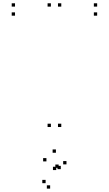

<svg xmlns="http://www.w3.org/2000/svg" viewBox="-20 -760 660 1164"><path d="M351.5 -720V-740H331.5V-720ZM288.5 -720V-740H268.5V-720ZM288.5 10V-10H268.5V10ZM351.5 10V-10H331.5V10ZM569 -665V-685H549V-665ZM569 -720V-740H549V-720ZM71 -720V-740H51V-720ZM71 -665V-685H51V-665ZM348.5 265.5V245.5H328.5V265.5ZM335.5 257.5V237.5H315.5V257.5ZM256.5 350.5V330.5H236.5V350.5ZM284 383.5V363.5H264V383.5ZM383 236.5V216.5H363V236.5ZM319 166V146H299V166ZM261.5 218.5V198.5H241.5V218.5ZM321 271V251H301V271Z"/></svg>

Font: Monaspace Neon Dots Var
Style: Regular
Weight: 400
Designer: Riley Cran and the Lettermatic Team
Version: Version 1.100 (Monaspace Neon Dots)